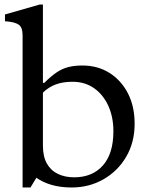

<svg xmlns="http://www.w3.org/2000/svg" viewBox="-20 -820 658 850"><path d="M80 10V-664Q80 -699 62.5 -711Q45 -723 2 -726V-756L156 -800H170V-453H176Q205 -482 230 -499Q255 -516 282.5 -523Q310 -530 344 -530Q413 -530 465 -497Q517 -464 546.5 -406.5Q576 -349 576 -272Q576 -190 539 -126.5Q502 -63 438.5 -26.5Q375 10 297 10Q249 10 210 -1Q171 -12 141 -33L115 10ZM308 -35Q389 -35 435.5 -87.5Q482 -140 482 -239Q482 -302 459.5 -351.5Q437 -401 396.5 -429.5Q356 -458 301 -458Q259 -458 227.5 -446.5Q196 -435 170 -410V-176Q170 -127 187.5 -96Q205 -65 236.5 -50Q268 -35 308 -35Z"/></svg>

Font: Hedvig Letters Serif 18pt
Style: Regular
Weight: 400
Designer: Alexander Örn & Tor Weibull
Foundry: Kanon Foundry
Version: Version 1.000